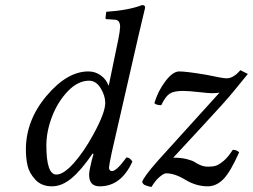

<svg xmlns="http://www.w3.org/2000/svg" viewBox="-20 -718 988 750"><path d="M345.2 -193.8Q391.1 -277.8 391.1 -315.9Q391.1 -344.7 373 -373.8Q355 -402.8 328.1 -402.8Q284.2 -402.8 244.6 -361.3Q205.1 -319.8 183.1 -262Q161.1 -204.1 161.1 -149.9Q161.1 -36.1 200.2 -36.1Q228 -36.1 267.6 -80.1Q307.1 -124 345.2 -193.8ZM345.2 -116.2 341.8 -118.2Q295.9 -51.3 258.5 -20.8Q221.2 9.8 183.1 9.8Q142.1 9.8 118.2 -16.1Q94.2 -42 87.6 -71Q81.1 -100.1 81.1 -133.8Q81.1 -247.6 161.6 -343.3Q242.2 -439 325.2 -439Q352.1 -439 373.5 -423.6Q395 -408.2 403.8 -383.8H404.8L441.9 -563Q448.7 -597.2 449.2 -612.8Q449.2 -640.6 428.2 -641.1L397 -643.1Q392.1 -643.1 392.1 -647.9L395 -671.9Q481.9 -677.7 535.2 -698.2Q547.4 -698.2 546.9 -688Q537.1 -647.9 522 -583L416 -120.1Q406.2 -72.3 405.8 -64Q405.8 -49.8 418 -49.8Q435.1 -49.8 474.1 -103Q487.3 -103 497.1 -86.9Q453.1 10.3 369.1 9.8Q328.1 9.8 328.1 -35.2Q328.1 -50.3 337.9 -89.8ZM918.9 -443.8 948.2 -429.2Q945.3 -425.3 893.1 -361.8Q859.9 -320.8 765.9 -220Q671.9 -119.1 656.7 -102.1Q688 -102.1 710 -96.4Q731.9 -90.8 741.2 -84.5Q750.5 -78.1 763.9 -72.5Q777.3 -66.9 793.9 -66.9Q811 -66.9 823 -70.6Q835 -74.2 853 -89.1Q871.1 -104 889.2 -132.8Q905.3 -132.8 914.1 -123Q879.9 -45.9 852.5 -18.1Q825.2 9.8 791 9.8Q747.1 9.8 705.1 -15.1Q663.1 -41 628.9 -41Q620.1 -41 603.5 -27.1Q586.9 -13.2 571.8 12.2Q562 11.2 548.8 5.9Q540 3.9 535.2 -6.8Q540 -25.9 597.2 -90.8L837.4 -356Q824.7 -354 806.2 -354Q793.9 -354 755.9 -358.4Q717.8 -362.8 693.8 -362.8Q658.7 -362.8 642.3 -351.8Q626 -340.8 609.9 -307.1Q590.8 -307.1 583 -314.9Q596.2 -360.8 625.5 -399.9Q654.8 -439 680.2 -439Q708 -439 786.1 -425.8Q852.1 -411.6 865.2 -412.1Q891.1 -411.6 918.9 -443.8Z"/></svg>

Font: Linux Libertine
Style: Italic
Weight: 400
Italic angle: -12°
Designer: Philipp H. Poll
Foundry: Philipp H. Poll
Version: Version 5.1.6 ; ttfautohint (v0.9)